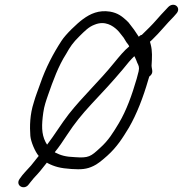

<svg xmlns="http://www.w3.org/2000/svg" viewBox="-20 -742 772 810"><path d="M101.9 35 109 26C112.9 20.7 117.5 15 122.9 9C142.7 -11.6 157 -28.9 177.9 -56C178.4 -55.3 179.3 -54.7 180.5 -54C210.2 -38.7 234.4 -32.1 281.7 -29C322.7 -26.3 346.1 -27.9 374.7 -42C388.1 -48 407.4 -62.3 432.6 -85C473.3 -121.6 496.8 -159 524.1 -204C557.3 -261.6 584.1 -331.2 605.7 -406C606.7 -410 608 -414.3 609.7 -419C630.5 -433.9 619.7 -448.6 619.4 -465C621.6 -499.3 623 -527.6 615.9 -554L612.7 -566C615.3 -568.7 618.2 -571.3 621.5 -574C655.1 -605.9 681.3 -640.5 713.1 -672L722.7 -683C748 -708.9 714.3 -737.4 689.4 -712L680.1 -702C666.2 -687.6 652.7 -672.8 639.9 -658C621.2 -636.4 600 -615.9 578.4 -595C572.4 -593.6 569.4 -591.3 565.5 -587C563.5 -589.7 561.2 -593 558.8 -597L545.4 -617L530.1 -637C525.1 -644.3 519.6 -650.7 513.4 -656C494.8 -672.9 477.1 -687.3 444 -693C396.7 -700.3 361.5 -684.5 329.6 -661C305.1 -643.2 257 -597.2 239.6 -570C205.1 -517.1 172.9 -456.4 149.8 -389C138.9 -357.8 130.9 -339.3 122.6 -310C105.7 -258.3 105.1 -208.6 108 -169C109.9 -144.5 127.9 -101.9 143.4 -84C142.6 -83.3 141.7 -82.3 140.7 -81C128.3 -65 118.5 -52.7 111.2 -44C93.5 -23.8 77.5 -9.1 63.2 12C42.2 40.8 82.9 63.2 101.9 35ZM564.8 -441C562.5 -431 559.8 -420.7 556.7 -410C536.7 -341.1 513.5 -276.2 481.2 -222C457.6 -182.9 438.2 -150.1 402.2 -118C363.2 -81.9 354.4 -74.6 296.2 -79C256.1 -80.5 236.5 -86.5 211.9 -99C212 -99.7 211.8 -100 211.1 -100C229.5 -122.1 245.1 -146 262.9 -173C295.6 -222.9 324.6 -258.3 365.9 -303C413.8 -354.2 451.9 -394.5 497.7 -449C516.5 -473 532.8 -491.7 546.6 -505C546.4 -504.3 546.9 -503.7 548.1 -503C552.6 -493.7 556.3 -485 559.1 -477C564.9 -465.3 568.8 -458.4 564.8 -441ZM178.5 -132C176.6 -135.3 174.4 -139 172 -143C154.3 -177.8 155.4 -215.3 162.6 -267C166.5 -294.9 174.3 -316.7 182.7 -341C203.8 -401.5 226.7 -464.3 258.7 -514C276.4 -545.5 287.1 -561.5 315 -589C337.9 -611.6 354.4 -628.9 379.3 -638C423 -656 456 -633.3 474.2 -616C484.2 -606.9 492.3 -593.6 501.6 -583C505.4 -576.3 509.3 -570 513.2 -564C517.8 -557 523.3 -552.6 525 -546C503.7 -528.6 485.9 -506.8 459.7 -475C400 -400.9 328.1 -334.3 270.1 -260.5C239.7 -221.7 209 -171 179.7 -133C179.5 -132.3 179.1 -132 178.5 -132Z"/></svg>

Font: HoneyBee
Style: BookIt
Weight: 300
Foundry: Cannot Into Space Fonts
Version: Version 0.89